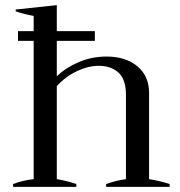

<svg xmlns="http://www.w3.org/2000/svg" viewBox="-20 -727 700 747"><path d="M640 -11V0H393V-11Q432 -25 470 -30V-358Q470 -418 441 -444.5Q412 -471 364 -471Q324 -471 280 -450.5Q236 -430 201 -392V-30Q239 -24 277 -11V0H31V-11Q71 -26 111 -30V-568H50V-606H111V-665Q69 -673 41 -683V-690L201 -707V-606H349V-568H201V-430Q236 -464 286.5 -485.5Q337 -507 395 -507Q469 -507 514.5 -469Q560 -431 560 -366V-30Q600 -24 640 -11Z"/></svg>

Font: Trirong
Style: Regular
Weight: 400
Designer: Katatrad Team
Foundry: CadsonDemak
Version: Version 1.001